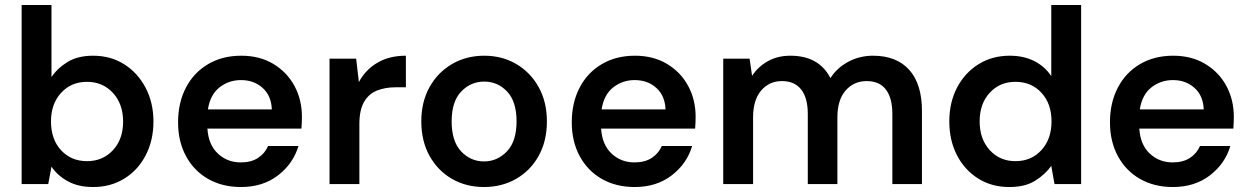

<svg xmlns="http://www.w3.org/2000/svg" viewBox="-20 -740 5025 772"><path d="M355 12Q295 12 253 -11Q211 -34 187 -70L174 0H67V-720H187V-430Q211 -466 252 -491Q293 -516 354 -516Q425 -516 479.5 -481.5Q534 -447 565.5 -387Q597 -327 597 -252Q597 -176 566 -116Q535 -56 480 -22Q425 12 355 12ZM330 -92Q393 -92 434 -136Q475 -180 475 -251Q475 -322 434 -366.5Q393 -411 330 -411Q266 -411 225.5 -366.5Q185 -322 185 -252Q185 -180 225.5 -136Q266 -92 330 -92Z M949 12Q874 12 817 -20.5Q760 -53 728 -112Q696 -171 696 -248Q696 -327 727.5 -387.5Q759 -448 816.5 -482Q874 -516 950 -516Q1024 -516 1079 -483Q1134 -450 1164 -394.5Q1194 -339 1194 -270Q1194 -260 1193.5 -248Q1193 -236 1192 -223H814Q818 -158 856 -122.5Q894 -87 948 -87Q990 -87 1017.5 -105Q1045 -123 1058 -153H1180Q1159 -82 1098 -35Q1037 12 949 12ZM949 -418Q900 -418 862.5 -388.5Q825 -359 816 -300H1073Q1071 -355 1036 -386.5Q1001 -418 949 -418Z M1305 0V-504H1412L1423 -410Q1449 -459 1497 -487.5Q1545 -516 1612 -516V-389H1570Q1529 -389 1496 -376Q1463 -363 1444 -330.5Q1425 -298 1425 -241V0Z M1926 12Q1854 12 1797 -21Q1740 -54 1707 -113.5Q1674 -173 1674 -252Q1674 -330 1707 -389.5Q1740 -449 1797.5 -482.5Q1855 -516 1927 -516Q1999 -516 2056 -482.5Q2113 -449 2146 -389.5Q2179 -330 2179 -252Q2179 -173 2146 -113.5Q2113 -54 2055.5 -21Q1998 12 1926 12ZM1926 -91Q1980 -91 2018.5 -131.5Q2057 -172 2057 -252Q2057 -332 2019 -372Q1981 -412 1927 -412Q1873 -412 1834.5 -372Q1796 -332 1796 -252Q1796 -172 1834 -131.5Q1872 -91 1926 -91Z M2532 12Q2457 12 2400 -20.5Q2343 -53 2311 -112Q2279 -171 2279 -248Q2279 -327 2310.5 -387.5Q2342 -448 2399.5 -482Q2457 -516 2533 -516Q2607 -516 2662 -483Q2717 -450 2747 -394.5Q2777 -339 2777 -270Q2777 -260 2776.5 -248Q2776 -236 2775 -223H2397Q2401 -158 2439 -122.5Q2477 -87 2531 -87Q2573 -87 2600.5 -105Q2628 -123 2641 -153H2763Q2742 -82 2681 -35Q2620 12 2532 12ZM2532 -418Q2483 -418 2445.5 -388.5Q2408 -359 2399 -300H2656Q2654 -355 2619 -386.5Q2584 -418 2532 -418Z M2888 0V-504H2994L3004 -435Q3028 -472 3067.5 -494Q3107 -516 3158 -516Q3273 -516 3319 -426Q3346 -468 3391.5 -492Q3437 -516 3490 -516Q3585 -516 3636 -459Q3687 -402 3687 -294V0H3568V-282Q3568 -346 3542 -380Q3516 -414 3465 -414Q3413 -414 3380 -376Q3347 -338 3347 -268V0H3228V-282Q3228 -346 3201.5 -380Q3175 -414 3124 -414Q3073 -414 3040.5 -376Q3008 -338 3008 -268V0Z M4038 12Q3967 12 3912.5 -22.5Q3858 -57 3827.5 -116.5Q3797 -176 3797 -252Q3797 -328 3828 -387.5Q3859 -447 3914 -481.5Q3969 -516 4040 -516Q4096 -516 4138.5 -494.5Q4181 -473 4207 -434V-720H4327V0H4220L4207 -73Q4183 -39 4142.5 -13.5Q4102 12 4038 12ZM4063 -92Q4127 -92 4167.5 -136.5Q4208 -181 4208 -252Q4208 -323 4167.5 -367Q4127 -411 4063 -411Q4000 -411 3959.5 -367Q3919 -323 3919 -252Q3919 -181 3959.5 -136.5Q4000 -92 4063 -92Z M4696 12Q4621 12 4564 -20.5Q4507 -53 4475 -112Q4443 -171 4443 -248Q4443 -327 4474.5 -387.5Q4506 -448 4563.5 -482Q4621 -516 4697 -516Q4771 -516 4826 -483Q4881 -450 4911 -394.5Q4941 -339 4941 -270Q4941 -260 4940.5 -248Q4940 -236 4939 -223H4561Q4565 -158 4603 -122.5Q4641 -87 4695 -87Q4737 -87 4764.5 -105Q4792 -123 4805 -153H4927Q4906 -82 4845 -35Q4784 12 4696 12ZM4696 -418Q4647 -418 4609.5 -388.5Q4572 -359 4563 -300H4820Q4818 -355 4783 -386.5Q4748 -418 4696 -418Z"/></svg>

Font: DM Sans SemiBold
Style: Regular
Weight: 600
Designer: Colophon Foundry, Jonny Pinhorn
Foundry: Colophon Foundry
Version: Version 4.004; ttfautohint (v1.8.4.7-5d5b)